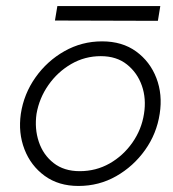

<svg xmlns="http://www.w3.org/2000/svg" viewBox="-20 -607 574 636"><path d="M49 -230Q40 -167 61 -112.5Q82 -58 128 -24.5Q174 9 240 9Q308 9 365 -23.5Q422 -56 460.5 -110Q499 -164 509 -230Q519 -294 498 -348.5Q477 -403 431 -436.5Q385 -470 318 -470Q251 -470 193.5 -437.5Q136 -405 97.5 -350.5Q59 -296 49 -230ZM101 -230Q110 -282 140.5 -325.5Q171 -369 216 -395Q261 -421 314 -421Q366 -421 400.5 -393.5Q435 -366 450 -323Q465 -280 457 -230Q449 -178 418.5 -134.5Q388 -91 343 -65.5Q298 -40 244 -40Q192 -40 157.5 -67Q123 -94 108.5 -137.5Q94 -181 101 -230ZM162 -539 503 -538 511 -587H170Z"/></svg>

Font: Jost Light
Style: Italic
Weight: 300
Italic angle: -5°
Version: Version 3.710